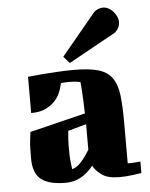

<svg xmlns="http://www.w3.org/2000/svg" viewBox="-52 -746 624 797"><g transform="rotate(-5 260.5 -347.5)"><path d="M453 -50H466Q475 -50 484 -51L506 -53V-5Q488 -2 471 0Q457 2 441 3Q425 4 415 4Q366 4 341 -14Q316 -32 305 -53Q283 -25 254.5 -8.5Q226 8 189 8Q121 8 88 -17.5Q55 -43 55 -106Q55 -128 55.5 -148Q56 -168 58 -183Q60 -201 62 -215L294 -272Q293 -301 292 -325.5Q291 -350 290 -367Q288 -387 287 -403Q284 -404 278 -405Q273 -406 263 -407Q253 -408 239 -408Q230 -408 222 -407.5Q214 -407 206 -406Q203 -392 196 -372.5Q189 -353 174 -335.5Q159 -318 134.5 -305.5Q110 -293 72 -293V-444Q104 -447 137 -450Q166 -452 199 -454Q232 -456 263 -456Q328 -456 365.5 -445Q403 -434 422.5 -407Q442 -380 447.5 -335Q453 -290 453 -223ZM370 -689Q387 -703 407 -703Q418 -703 429 -697.5Q440 -692 448.5 -682.5Q457 -673 462.5 -661.5Q468 -650 468 -638Q468 -613 447 -595L250 -486L225 -514ZM221 -46Q241 -51 259.5 -71.5Q278 -92 295 -121V-227L219 -206Q217 -190 216 -173.5Q215 -157 215 -141Q215 -121 215.5 -104Q216 -87 218 -74Q219 -59 221 -46Z"/></g></svg>

Font: Bigshot One
Style: Regular
Weight: 400
Designer: Gesine Todt
Foundry: Gesine Todt
Version: Version 1.000